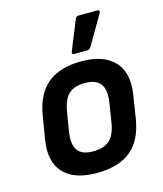

<svg xmlns="http://www.w3.org/2000/svg" viewBox="-109 -792 750 885"><g transform="rotate(-15 266.0 -349.5)"><path d="M243.5 12Q135.3 12 85.6 -42.7Q35.8 -97.4 52.5 -199.1L70.8 -309.6Q87.4 -408.3 145.7 -456.2Q203.9 -504.1 306.7 -504.1Q411.6 -504.1 463.1 -450.4Q514.7 -396.6 498.7 -294.3L481.7 -185.8Q465.7 -83.8 407.1 -35.9Q348.6 12 243.5 12ZM253.2 -88.9Q305.7 -88.9 332.7 -114Q359.8 -139 368.7 -197.2L382.7 -285.3Q392.3 -346.4 370.8 -374.8Q349.2 -403.2 297.3 -403.2Q244.9 -403.2 218.8 -378.1Q192.7 -353 183.1 -295.2L168.5 -206.1Q159.2 -147.3 179.1 -118.1Q199 -88.9 253.2 -88.9ZM282.7 -545.3Q276.6 -545.3 275.5 -549.5Q274.3 -553.7 276.6 -559.4L333.4 -699.6Q336.1 -706.7 340.8 -709Q345.5 -711.3 352.2 -711.3H439.8Q446.4 -711.3 448.1 -706.7Q449.8 -702 446.1 -696.3L364.8 -557Q358.1 -545.3 344.7 -545.3Z"/></g></svg>

Font: Sofia Sans Hairline
Style: Italic
Weight: 1
Italic angle: -9°
Designer: Botio Nikoltchev, Ani Petrova
Foundry: lettersoup
Version: Version 4.102